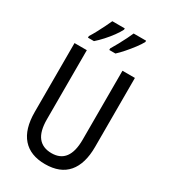

<svg xmlns="http://www.w3.org/2000/svg" viewBox="-228 -1047 1020 1162"><g transform="rotate(30 282.0 -466.5)"><path d="M493 -714V-232Q493 -114 440 -52Q387 10 282 10Q179 10 125 -51.5Q71 -113 71 -232V-714H157V-231Q157 -147 189 -107Q221 -67 283 -67Q406 -67 406 -232V-714ZM439 -943V-934Q428 -913 406.5 -884.5Q385 -856 360.5 -828Q336 -800 317 -783H274V-794Q287 -815 302.5 -843.5Q318 -872 331.5 -899Q345 -926 352 -943ZM290 -943V-934Q279 -912 259 -884.5Q239 -857 214.5 -830Q190 -803 167 -783H125V-794Q139 -816 154 -844Q169 -872 182 -898.5Q195 -925 203 -943Z"/></g></svg>

Font: Avrile Sans Condensed
Style: Regular
Weight: 400
Width: 3
Designer: Monotype Design Team
Foundry: Monotype Imaging Inc.
Version: Version 2.001;September 10, 2019;FontCreator 11.5.0.2425 64-